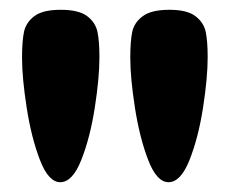

<svg xmlns="http://www.w3.org/2000/svg" viewBox="-20 -753 469 392"><path d="M103 -381Q79 -381 61.5 -426.5Q44 -472 34.5 -533Q25 -594 25 -635Q25 -669 29 -688Q33 -707 50 -720Q67 -733 104 -733Q141 -733 158 -720Q175 -707 179 -688Q183 -669 183 -636Q183 -594 173.5 -533Q164 -472 146 -426.5Q128 -381 103 -381ZM324 -381Q300 -381 282.5 -426.5Q265 -472 255.5 -533Q246 -594 246 -635Q246 -669 250 -688Q254 -707 271.5 -720Q289 -733 326 -733Q362 -733 379 -720Q396 -707 400 -688Q404 -669 404 -636Q404 -594 394.5 -533Q385 -472 367 -426.5Q349 -381 324 -381Z"/></svg>

Font: Fredoka One
Style: Regular
Weight: 400
Designer: Milena B. Brandão, Ben Nathan
Version: Version 2.000; ttfautohint (v1.5.33-1714) -l 8 -r 50 -G 200 